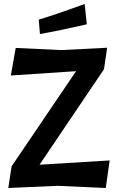

<svg xmlns="http://www.w3.org/2000/svg" viewBox="-20 -934 583 960"><path d="M38.1 -102.5Q119.1 -221.7 360.4 -578.1Q279.3 -572.3 34.2 -556.6Q40 -590.8 58.6 -694.3Q115.2 -691.4 286.1 -683.6Q343.8 -686.5 515.6 -695.3Q511.7 -668.9 500 -587.9Q419.9 -468.8 177.7 -110.4Q265.6 -116.2 528.3 -131.8Q523.4 -97.7 508.8 5.9Q448.2 2.9 267.6 -4.9Q206.1 -2.9 21.5 5.9Q25.4 -21.5 38.1 -102.5ZM403.3 -914.1Q406.2 -888.7 414.1 -812.5Q283.2 -782.2 179.7 -763.7Q177.7 -788.1 173.8 -835.9Q258.8 -861.3 403.3 -914.1Z"/></svg>

Font: Acme Polish
Style: Regular
Weight: 400
Designer: Juan Pablo del Peral
Version: Version 1.002